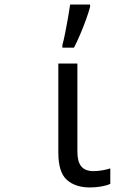

<svg xmlns="http://www.w3.org/2000/svg" viewBox="-20 -816 603 846"><path d="M377 10Q312 10 274.5 -23.5Q237 -57 237 -144V-536H321V-147Q321 -104 338 -83Q355 -62 392 -62Q412 -62 433.5 -66Q455 -70 466 -74V-6Q452 1 427 5.5Q402 10 377 10ZM255 -618Q261 -639 267.5 -672.5Q274 -706 280 -739.5Q286 -773 289 -796H377V-786Q371 -763 359.5 -731Q348 -699 334 -666Q320 -633 306 -606H255Z"/></svg>

Font: Noto Sans Mono SemiCondensed
Style: Regular
Weight: 400
Width: 4
Designer: Monotype Design Team
Foundry: Monotype Imaging Inc.
Version: Version 2.014